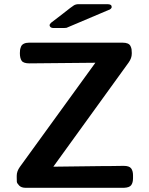

<svg xmlns="http://www.w3.org/2000/svg" viewBox="-20 -898 712 918"><path d="M60 -49V-58Q60 -79 75 -100L436 -598L121 -595Q92 -595 83.5 -607.5Q75 -620 75 -644Q75 -654 76 -660Q77 -666 80.5 -675Q84 -684 94 -689Q104 -694 119 -694H566Q581 -694 590.5 -690Q600 -686 604 -677.5Q608 -669 609 -662.5Q610 -656 610 -646V-641Q610 -620 595 -599L235 -101L474 -104H503Q557 -105 571 -105Q598 -105 607 -93Q616 -81 616 -60V-46Q616 -25 607.5 -13Q599 -1 572 0H103Q82 0 71.5 -11Q61 -22 60.5 -29Q60 -36 60 -49ZM217 -777Q217 -782 224 -789Q247 -807 280 -832Q324 -867 333.5 -872.5Q343 -878 355 -878H494Q514 -878 514 -865Q514 -862 512.5 -859.5Q511 -857 509 -855.5Q507 -854 504 -852L501 -851Q304 -767 298 -765Q293 -764 285 -764H234Q219 -765 217 -777Z"/></svg>

Font: CMU Sans Serif
Style: Bold
Weight: 700
Version: Version 0.7.0